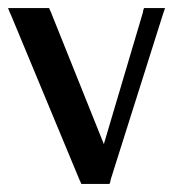

<svg xmlns="http://www.w3.org/2000/svg" viewBox="-21 -441 463 477"><path d="M337 -421H342H348H368H378H389L386 -412L383 -403L254 5L253 11L251 16H245H240H191H186H181L179 11L177 7L7 -402L3 -411L-1 -421H10H21H91H96H101L103 -416L105 -412L237 -83L334 -410L335 -416Z"/></svg>

Font: Loyal Sans
Style: Boldv1
Weight: 700
Version: Version 001.000